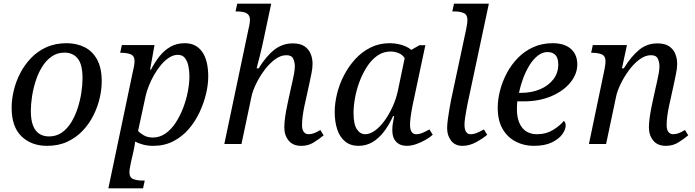

<svg xmlns="http://www.w3.org/2000/svg" viewBox="-20 -780 3765 1040"><path d="M235 10Q150 10 96.5 -41.5Q43 -93 43 -197Q43 -241 54.5 -289.5Q66 -338 89.5 -383.5Q113 -429 148.5 -466Q184 -503 232 -524.5Q280 -546 341 -546Q394 -546 437 -525Q480 -504 505.5 -458.5Q531 -413 531 -339Q531 -296 520 -248.5Q509 -201 486 -155Q463 -109 428 -72Q393 -35 345 -12.5Q297 10 235 10ZM246 -41Q285 -41 315 -62Q345 -83 366 -117.5Q387 -152 400.5 -193.5Q414 -235 420.5 -277.5Q427 -320 427 -356Q427 -431 401 -463Q375 -495 329 -495Q290 -495 260 -474Q230 -453 208.5 -418.5Q187 -384 173.5 -342Q160 -300 153.5 -257.5Q147 -215 147 -179Q147 -129 159.5 -98.5Q172 -68 194 -54.5Q216 -41 246 -41Z M700 -394Q705 -414 707 -428.5Q709 -443 709 -447Q709 -477 688.5 -485.5Q668 -494 639 -494H631L640 -536H817L793 -403H798Q818 -442 843.5 -474.5Q869 -507 903 -526.5Q937 -546 981 -546Q1042 -546 1075 -499.5Q1108 -453 1108 -365Q1108 -322 1096 -271.5Q1084 -221 1060.5 -171Q1037 -121 1001.5 -80Q966 -39 918 -14.5Q870 10 810 10Q781 10 756 3.5Q731 -3 712 -13Q711 -5 709 9Q707 23 704 35L690 96Q689 102 685 121.5Q681 141 681 152Q681 182 702 190Q723 198 751 198H764L755 240H567ZM807 -35Q845 -35 876.5 -57Q908 -79 932 -116Q956 -153 972.5 -196.5Q989 -240 997.5 -284.5Q1006 -329 1006 -366Q1006 -395 1000.5 -422Q995 -449 981.5 -466Q968 -483 943 -483Q920 -483 897 -468.5Q874 -454 853.5 -430Q833 -406 816 -376.5Q799 -347 787 -317Q775 -287 769 -261L728 -71Q737 -60 758 -47.5Q779 -35 807 -35Z M1611 10Q1567 10 1543.5 -18.5Q1520 -47 1520 -90Q1520 -114 1524.5 -146.5Q1529 -179 1539 -225L1556 -303Q1559 -317 1564 -338Q1569 -359 1573 -382Q1577 -405 1577 -422Q1577 -442 1568.5 -461.5Q1560 -481 1531 -481Q1500 -481 1469 -458Q1438 -435 1411.5 -399Q1385 -363 1366.5 -324.5Q1348 -286 1342 -256L1288 0H1195L1325 -618Q1330 -638 1332 -652.5Q1334 -667 1334 -671Q1334 -691 1324.5 -701Q1315 -711 1299 -714.5Q1283 -718 1264 -718H1256L1265 -760H1449L1410 -576Q1399 -523 1387 -476Q1375 -429 1370 -410H1381Q1422 -476 1466 -510.5Q1510 -545 1566 -545Q1606 -545 1629 -529.5Q1652 -514 1662.5 -489Q1673 -464 1673 -434Q1673 -409 1666.5 -379.5Q1660 -350 1655 -324L1629 -206Q1623 -178 1619.5 -151Q1616 -124 1616 -101Q1616 -78 1625.5 -65.5Q1635 -53 1651 -53Q1667 -53 1682.5 -59Q1698 -65 1715 -76L1733 -47Q1709 -27 1679.5 -8.5Q1650 10 1611 10Z M1922 10Q1878 10 1849 -14Q1820 -38 1806.5 -79.5Q1793 -121 1793 -173Q1793 -220 1805.5 -271.5Q1818 -323 1843 -371.5Q1868 -420 1904 -459.5Q1940 -499 1987 -522.5Q2034 -546 2091 -546Q2115 -546 2136.5 -541.5Q2158 -537 2176.5 -529Q2195 -521 2208 -510L2252 -535H2284L2216 -215Q2214 -204 2210 -183Q2206 -162 2203.5 -140Q2201 -118 2201 -104Q2201 -79 2209.5 -66Q2218 -53 2234 -53Q2251 -53 2269 -60.5Q2287 -68 2306 -79L2324 -50Q2310 -37 2286 -23Q2262 -9 2235 0.5Q2208 10 2183 10Q2147 10 2126 -12Q2105 -34 2105 -73Q2105 -93 2107.5 -109.5Q2110 -126 2115 -151H2109Q2086 -100 2057.5 -64Q2029 -28 1995.5 -9Q1962 10 1922 10ZM1958 -53Q1984 -53 2011.5 -73Q2039 -93 2063.5 -127Q2088 -161 2107 -203Q2126 -245 2135 -288L2172 -465Q2161 -483 2140 -492Q2119 -501 2096 -501Q2056 -501 2024 -478.5Q1992 -456 1968 -419Q1944 -382 1927.5 -338Q1911 -294 1903 -249.5Q1895 -205 1895 -169Q1895 -107 1913 -80Q1931 -53 1958 -53Z M2485 10Q2445 10 2423.5 -18Q2402 -46 2402 -85Q2402 -106 2406 -135Q2410 -164 2415 -193.5Q2420 -223 2424 -242L2506 -626Q2509 -640 2510.5 -653.5Q2512 -667 2512 -671Q2512 -701 2491.5 -709.5Q2471 -718 2442 -718H2430L2439 -760H2628L2512 -215Q2510 -204 2506 -183Q2502 -162 2499 -140Q2496 -118 2496 -104Q2496 -79 2504.5 -66Q2513 -53 2529 -53Q2546 -53 2564 -60.5Q2582 -68 2601 -79L2619 -50Q2597 -31 2560 -10.5Q2523 10 2485 10Z M2871 10Q2818 10 2773.5 -13Q2729 -36 2702.5 -81.5Q2676 -127 2676 -197Q2676 -241 2688.5 -289.5Q2701 -338 2725 -383.5Q2749 -429 2785 -466Q2821 -503 2868.5 -524.5Q2916 -546 2974 -546Q3037 -546 3072 -515.5Q3107 -485 3107 -431Q3107 -379 3069.5 -333Q3032 -287 2966.5 -259Q2901 -231 2817 -231H2782Q2781 -220 2780.5 -209.5Q2780 -199 2780 -189Q2780 -125 2808 -89Q2836 -53 2890 -53Q2938 -53 2975.5 -76Q3013 -99 3034 -125Q3044 -118 3044 -100Q3044 -78 3025.5 -52.5Q3007 -27 2969 -8.5Q2931 10 2871 10ZM2801 -277Q2860 -277 2905.5 -296.5Q2951 -316 2977.5 -350.5Q3004 -385 3004 -431Q3004 -465 2989 -481.5Q2974 -498 2946 -498Q2918 -498 2893 -478.5Q2868 -459 2848 -426.5Q2828 -394 2813.5 -355Q2799 -316 2791 -277Z M3586 10Q3542 10 3518.5 -18.5Q3495 -47 3495 -90Q3495 -114 3499.5 -146.5Q3504 -179 3514 -225L3531 -303Q3534 -317 3539 -338Q3544 -359 3548 -382Q3552 -405 3552 -422Q3552 -442 3543.5 -461.5Q3535 -481 3506 -481Q3475 -481 3444 -458Q3413 -435 3386.5 -399Q3360 -363 3341.5 -324.5Q3323 -286 3317 -256L3263 0H3170L3254 -402Q3257 -416 3258.5 -429.5Q3260 -443 3260 -447Q3260 -477 3239.5 -485.5Q3219 -494 3190 -494H3182L3191 -536H3376L3349 -410H3359Q3400 -476 3442.5 -510.5Q3485 -545 3541 -545Q3581 -545 3604 -529.5Q3627 -514 3637.5 -489Q3648 -464 3648 -434Q3648 -409 3641.5 -379.5Q3635 -350 3630 -324L3604 -206Q3598 -178 3594.5 -151Q3591 -124 3591 -101Q3591 -78 3600.5 -65.5Q3610 -53 3626 -53Q3642 -53 3657.5 -59Q3673 -65 3690 -76L3708 -47Q3684 -27 3654.5 -8.5Q3625 10 3586 10Z"/></svg>

Font: Noto Serif
Style: Italic
Weight: 400
Italic angle: -12°
Designer: Monotype Design Team
Foundry: Monotype Imaging Inc.
Version: Version 2.013